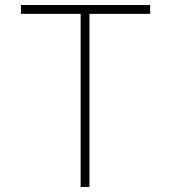

<svg xmlns="http://www.w3.org/2000/svg" viewBox="-20 -742 679 762"><path d="M576 -687H335V0H300V-687H63V-722H576Z"/></svg>

Font: SUIT Variable
Style: Regular
Weight: 400
Designer: Sunn Youn; Korean Glyphs from Source Han Sans (Sandoll Communications; Soo-young Jang, Joo-yeon Kang)
Foundry: Sunn
Version: Version 1.150;FEAKit 1.0